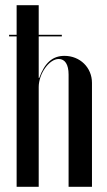

<svg xmlns="http://www.w3.org/2000/svg" viewBox="-20 -719 410 739"><path d="M131 -419H129V-579H218V-585H129V-699H44V-585H15V-579H44V0H129V-384C129 -435 169 -492 206 -492C230 -492 244 -471 244 -432V0H334V-400C334 -459 288 -504 228 -504C182 -504 152 -477 131 -419Z"/></svg>

Font: Moniqa SemBd Display
Style: Regular
Weight: 600
Designer: Rajesh Rajput
Foundry: Rajesh Rajput
Version: Version 1.000